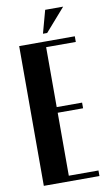

<svg xmlns="http://www.w3.org/2000/svg" viewBox="-95 -900 534 946"><g transform="rotate(-10 172.5 -426.5)"><path d="M191.9 -738.8H170.9L202.1 -853H292ZM44.9 -699.2H323.2V-670.9H174.8V-371.1H301.8V-342.8H174.8V-27.8H323.2V0H44.9Z"/></g></svg>

Font: Moniqa Black Heading
Style: Regular
Weight: 900
Designer: Rajesh Rajput
Foundry: Rajesh Rajput
Version: Version 1.000